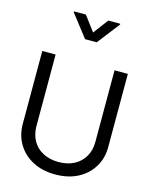

<svg xmlns="http://www.w3.org/2000/svg" viewBox="-146 -1105 959 1211"><g transform="rotate(15 334.0 -500.0)"><path d="M526.4 -718.8H613.3V-243.2Q613.8 -169.4 579.1 -111.6Q544.4 -53.7 481.7 -20.5Q418.9 12.7 334 12.7Q249.5 12.7 186.8 -20.5Q124 -53.7 89.4 -111.6Q54.7 -169.4 54.7 -243.2V-718.8H141.6V-250Q142.1 -197.3 165 -156.2Q188 -115.2 231.2 -92Q274.4 -68.8 334 -68.4Q394 -68.8 437 -92Q480 -115.2 503.2 -156.2Q526.4 -197.3 526.4 -250ZM260.7 -1011.7 334 -914.1 407.2 -1011.7H485.4V-1006.8L372.1 -860.4H295.9L182.6 -1006.8V-1011.7Z"/></g></svg>

Font: Inter Display V
Style: Regular
Weight: 400
Designer: Rasmus Andersson
Foundry: rsms
Version: Version 3.015;git-src